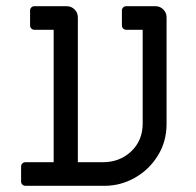

<svg xmlns="http://www.w3.org/2000/svg" viewBox="-20 -599 632 619"><path d="M48 -14V-62Q48 -68 52 -72Q56 -76 62 -76H153V-503H91Q85 -503 81 -507Q77 -511 77 -517V-565Q77 -571 81 -575Q85 -579 91 -579H195Q210 -579 220.5 -568.5Q231 -558 231 -543V-76H311Q366 -76 403 -111Q440 -146 440 -201V-503H387Q381 -503 377 -507Q373 -511 373 -517V-565Q373 -571 377 -575Q381 -579 387 -579H481Q496 -579 506.5 -568.5Q517 -558 517 -543V-199Q517 -143 489 -97.5Q461 -52 415 -26Q369 0 318 0H62Q56 0 52 -4Q48 -8 48 -14Z"/></svg>

Font: Miriam Libre
Style: Regular
Weight: 400
Version: Version 1.000